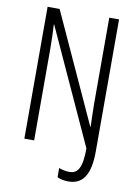

<svg xmlns="http://www.w3.org/2000/svg" viewBox="-97 -777 732 1024"><g transform="rotate(10 269.0 -265.0)"><path d="M347 184C425 184 463 126 463 1V-714H410V-250C410 -215 412 -172 413 -124H411L141 -714H76V0H129V-500C129 -548 127 -587 125 -627H127L411 -6C411 98 389 133 343 133C323 133 301 128 286 122V172C302 180 325 184 347 184Z"/></g></svg>

Font: Noto Sans Gurmukhi UI ExtraCondensed Light
Style: Regular
Weight: 300
Width: 2
Designer: Jelle Bosma - Monotype Design Team
Foundry: Monotype Imaging Inc.
Version: Version 2.004